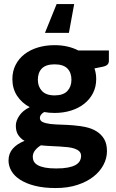

<svg xmlns="http://www.w3.org/2000/svg" viewBox="-20 -747 572 946"><path d="M249 -277Q291.5 -277 311.8 -298.5Q332 -320 332 -354Q332 -389.5 311.8 -409.8Q291.5 -430 249 -430Q206.5 -430 186.5 -409.8Q166.5 -389.5 166.5 -354Q166.5 -320.5 186.8 -298.8Q207 -277 249 -277ZM379.5 21Q379.5 7.5 371 -1Q362.5 -9.5 348.2 -14.5Q334 -19.5 314.5 -21.8Q295 -24 273 -25.2Q251 -26.5 227.5 -27.5Q204 -28.5 181.5 -31Q164 -20.5 152.8 -6.2Q141.5 8 141.5 26Q141.5 38.5 147.2 49Q153 59.5 166.5 67Q180 74.5 202 78.8Q224 83 257 83Q291 83 314.5 78.5Q338 74 352.5 65.8Q367 57.5 373.2 46Q379.5 34.5 379.5 21ZM516.5 -498.5V-448Q516.5 -436 509.8 -429Q503 -422 487.5 -418.5L445.5 -410Q454 -385.5 454 -357.5Q454 -319 438.2 -288.2Q422.5 -257.5 395 -235.8Q367.5 -214 330 -202.2Q292.5 -190.5 249 -190.5Q221.5 -190.5 197.5 -195Q176.5 -182 176.5 -166.5Q176.5 -152 190.8 -145.5Q205 -139 228.2 -136.2Q251.5 -133.5 281.2 -132.8Q311 -132 341.8 -129.5Q372.5 -127 402.2 -120.8Q432 -114.5 455.2 -100.2Q478.5 -86 492.8 -62.5Q507 -39 507 -2Q507 32.5 490 65Q473 97.5 440.8 123Q408.5 148.5 361.5 164Q314.5 179.5 254.5 179.5Q195 179.5 151.2 168.2Q107.5 157 78.8 138.2Q50 119.5 36 95Q22 70.5 22 44Q22 9.5 43 -14.5Q64 -38.5 101 -53Q81.5 -64 69.8 -81.8Q58 -99.5 58 -128Q58 -151 74.8 -176.5Q91.5 -202 126.5 -219Q87 -240 64 -275.2Q41 -310.5 41 -357.5Q41 -396 56.8 -427Q72.5 -458 100.5 -479.8Q128.5 -501.5 166.5 -513Q204.5 -524.5 249 -524.5Q315 -524.5 365.5 -498.5ZM319.5 -585H201.5L259 -727H345.5Z"/></svg>

Font: Lato 2
Style: Regular
Weight: 800
Designer: Lukasz Dziedzic with Adam Twardoch and Botio Nikoltchev
Foundry: tyPoland Lukasz Dziedzic
Version: Version 2.015; 2015-08-06; http://www.latofonts.com/